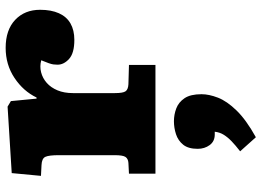

<svg xmlns="http://www.w3.org/2000/svg" viewBox="-146 -438 947 696"><g transform="rotate(-90 328.0 -89.5)"><path d="M47 0V-96L86 -98Q101 -99 107.5 -108.5Q114 -118 114 -148V-350Q114 -386 108 -399Q102 -412 78 -413L39 -415L49 -521L290 -536L310 -524L319 -431H323Q346 -479 394 -511Q442 -543 503 -543Q568 -543 604.5 -508.5Q641 -474 641 -418Q641 -378 628.5 -350Q616 -322 591.5 -308Q567 -294 532 -294Q484 -294 463 -313Q442 -332 442 -355Q442 -363 443 -370Q444 -377 447.5 -387Q451 -397 458 -414Q436 -420 414.5 -414.5Q393 -409 376 -394Q359 -379 349 -355Q339 -331 339 -299V-147Q339 -118 345.5 -108.5Q352 -99 371 -98L441 -96V0ZM179 364 128 307Q150 290 164.5 276Q179 262 188 247.5Q197 233 199 215H189Q164 215 150.5 196.5Q137 178 137 153Q137 119 152 100.5Q167 82 190 74.5Q213 67 237 67Q261 67 283.5 75.5Q306 84 320.5 105.5Q335 127 335 167Q335 194 322.5 226.5Q310 259 276 294Q242 329 179 364Z"/></g></svg>

Font: Literata Variable Black
Style: Regular
Weight: 900
Designer: Latin by Veronika Burian and Jose Scaglione. Greek by Irene Vlachou. Cyrillic by Vera Evstafieva.
Foundry: TypeTogether
Version: Version 3.021